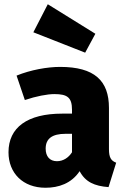

<svg xmlns="http://www.w3.org/2000/svg" viewBox="-20 -866 589 904"><path d="M205 -846 137 -714 381 -618 429 -707ZM493 -164V-358C493 -486 425 -551 263 -551C203 -551 124 -537 58 -510L97 -395C150 -413 203 -423 236 -423C297 -423 319 -407 319 -349V-331H273C109 -331 20 -266 20 -149C20 -51 88 18 194 18C256 18 316 -2 355 -60C382 -9 425 10 491 15L527 -100C503 -109 493 -124 493 -164ZM248 -107C214 -107 195 -130 195 -166C195 -213 225 -236 289 -236H319V-149C303 -124 278 -107 248 -107Z"/></svg>

Font: Fira Sans ExtraBold
Style: Regular
Weight: 800
Designer: bBox Type GmbH & Carrois Corporate GbR & Edenspiekermann AG
Foundry: bBox Type GmbH & Carrois Corporate GbR & Edenspiekermann AG
Version: Version 4.300;PS 004.300;hotconv 1.0.88;makeotf.lib2.5.64775